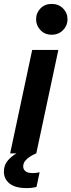

<svg xmlns="http://www.w3.org/2000/svg" viewBox="-42 -786 366 984"><path d="M223 -608Q188 -608 165.5 -631.5Q143 -655 143 -687Q143 -720 165.5 -743Q188 -766 223 -766Q258 -766 281 -743Q304 -720 304 -687Q304 -655 281 -631.5Q258 -608 223 -608ZM10 0 123 -530H257L144 0Q144 0 134 4.5Q124 9 110.5 17.5Q97 26 87 38.5Q77 51 77 67Q77 82 88.5 91.5Q100 101 126 101Q138 101 149.5 99Q161 97 161 97L145 172Q145 172 131 175Q117 178 94 178Q36 178 7 154.5Q-22 131 -22 94Q-22 59 -1.5 36Q19 13 43 0Z"/></svg>

Font: Be Vietnam Pro SemiBold
Style: Italic
Weight: 600
Italic angle: -12°
Designer: Lam Bao, Tony Le, Vietanh Nguyen
Foundry: Yellow Type Foundry
Version: Version 1.002; ttfautohint (v1.8.3)